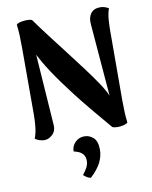

<svg xmlns="http://www.w3.org/2000/svg" viewBox="-104 -787 908 1149"><g transform="rotate(-10 349.5 -213.0)"><path d="M120 15Q105 15 90 10Q75 5 63 -3Q76 -37 79.5 -77.5Q83 -118 83 -146V-552Q83 -597 81.5 -630Q80 -663 76 -694Q84 -703 104.5 -707Q125 -711 145.5 -710.5Q166 -710 172 -704Q208 -653 253 -594.5Q298 -536 344 -476Q390 -416 432 -360Q474 -304 505 -257.5Q536 -211 549 -179L513 -619Q509 -658 526 -683Q543 -708 579 -710Q593 -711 608.5 -707Q624 -703 636 -695Q625 -664 622.5 -626Q620 -588 620 -564L619 -143Q619 -98 620.5 -66Q622 -34 626 -3Q619 5 601 9.5Q583 14 563.5 14Q544 14 532 8Q473 -61 425.5 -118.5Q378 -176 341 -224Q304 -272 275.5 -311.5Q247 -351 225 -384.5Q203 -418 187 -445.5Q171 -473 159 -497L189 -65Q192 -29 169 -7Q146 15 120 15ZM354 285Q341 283 331 277Q321 271 310 261Q327 240 337 220.5Q347 201 347 182Q347 155 335 141Q323 127 307.5 121Q292 115 279 112Q279 80 301.5 57Q324 34 358 34Q388 34 412 55.5Q436 77 436 129Q436 168 417 206Q398 244 354 285Z"/></g></svg>

Font: Arima Thin
Style: Regular
Weight: 100
Designer: Joana Correia and Natanael Gama
Foundry: NDISCOVER
Version: Version 1.101;gftools[0.9.23]